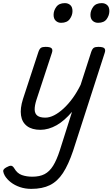

<svg xmlns="http://www.w3.org/2000/svg" viewBox="-75 -815 720 1229"><path d="M184 16Q130 16 98 -8Q66 -32 59.5 -76.5Q53 -121 72 -181L171 -483Q178 -503 187.5 -509Q197 -515 216 -515Q247 -515 255.5 -505.5Q264 -496 257 -476L158 -175Q146 -137 147 -112Q148 -87 164.5 -74.5Q181 -62 215 -62Q242 -62 271.5 -77Q301 -92 331.5 -120Q362 -148 390 -186.5Q418 -225 441 -272L509 -483Q516 -503 525.5 -509Q535 -515 554 -515Q585 -515 593.5 -505.5Q602 -496 595 -476L393 150Q363 239 328 292.5Q293 346 244.5 370Q196 394 125 394Q86 394 52.5 382.5Q19 371 -5.5 352Q-30 333 -44 310Q-53 294 -54.5 281Q-56 268 -34 256Q-15 245 -4 246Q7 247 16 262Q35 295 65 305.5Q95 316 132 316Q179 316 210.5 299.5Q242 283 265 246Q288 209 308 147L386 -99Q362 -71 337.5 -49.5Q313 -28 287.5 -13.5Q262 1 235.5 8.5Q209 16 184 16ZM316 -669Q296 -669 282 -682Q268 -695 268 -720Q268 -747 285.5 -771Q303 -795 340 -795Q361 -795 375 -782.5Q389 -770 389 -744Q389 -717 371.5 -693Q354 -669 316 -669ZM553 -669Q532 -669 518 -682Q504 -695 504 -720Q504 -747 521.5 -771Q539 -795 576 -795Q597 -795 611 -782.5Q625 -770 625 -744Q625 -717 608 -693Q591 -669 553 -669Z"/></svg>

Font: Playwrite DK Uloopet
Style: Regular
Weight: 400
Designer: Veronika Burian, José Scaglione
Foundry: TypeTogether
Version: Version 1.002